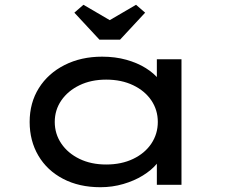

<svg xmlns="http://www.w3.org/2000/svg" viewBox="-20 -773 954 803"><path d="M400 10Q311 10 244 -25Q177 -60 140.5 -122Q104 -184 104 -263Q104 -343 142.5 -404.5Q181 -466 250 -501Q319 -536 407 -536Q462 -536 508.5 -523Q555 -510 590 -488Q625 -466 644.5 -440.5Q664 -415 665 -389H636V-525H739V0H636V-141L657 -136Q656 -112 634.5 -86.5Q613 -61 577.5 -39Q542 -17 496 -3.5Q450 10 400 10ZM424 -85Q488 -85 537 -108.5Q586 -132 613 -172.5Q640 -213 640 -263Q640 -313 613 -353Q586 -393 537 -416.5Q488 -440 424 -440Q361 -440 312.5 -416.5Q264 -393 236.5 -353Q209 -313 209 -263Q209 -213 236.5 -172.5Q264 -132 312.5 -108.5Q361 -85 424 -85ZM396 -607 291 -720 329 -753 454 -680H424L549 -753L587 -720L482 -607Z"/></svg>

Font: Lexend Tera
Style: Regular
Weight: 400
Designer: Bonnie Shaver-Troup, Thomas Jockin
Foundry: Lexend
Version: Version 1.007